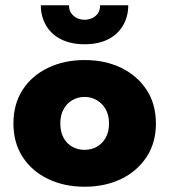

<svg xmlns="http://www.w3.org/2000/svg" viewBox="-20 -699 642 729"><path d="M31 -230Q31 -157 66 -103Q101 -49 162.5 -19.5Q224 10 301 10Q379 10 440 -19.5Q501 -49 536.5 -103Q572 -157 572 -230Q572 -304 536.5 -358Q501 -412 440 -441.5Q379 -471 301 -471Q224 -471 162.5 -441.5Q101 -412 66 -358Q31 -304 31 -230ZM209 -230Q209 -262 221.5 -284.5Q234 -307 255 -319Q276 -331 301 -331Q326 -331 347 -319Q368 -307 381 -284.5Q394 -262 394 -230Q394 -198 381 -175.5Q368 -153 347 -141.5Q326 -130 301 -130Q276 -130 255 -141.5Q234 -153 221.5 -175.5Q209 -198 209 -230ZM135 -679Q135 -637 154.5 -603Q174 -569 211.5 -550Q249 -531 301 -531Q354 -531 391 -550Q428 -569 447.5 -603Q467 -637 467 -679H360Q360 -660 351.5 -648Q343 -636 329.5 -630Q316 -624 301 -624Q286 -624 273 -630Q260 -636 251 -648Q242 -660 242 -679Z"/></svg>

Font: Jost ExtraBold
Style: Regular
Weight: 800
Version: Version 3.710